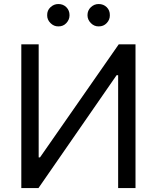

<svg xmlns="http://www.w3.org/2000/svg" viewBox="-20 -952 794 972"><path d="M87.9 -727.5H175.8V-155.3H182.6L581.1 -727.5H666V0H578.1V-571.3H570.3L174.8 0H87.9ZM275.4 -818.4Q252.9 -817.9 235.6 -835.2Q218.3 -852.5 218.8 -875Q218.3 -899.4 235.6 -915.5Q252.9 -931.6 275.4 -931.6Q299.8 -931.6 315.9 -915.5Q332 -899.4 332 -875Q332 -852.5 315.9 -835.2Q299.8 -817.9 275.4 -818.4ZM479.5 -818.4Q457 -817.9 439.9 -835.2Q422.9 -852.5 422.9 -875Q422.9 -899.4 439.9 -915.5Q457 -931.6 479.5 -931.6Q503.9 -931.6 520.3 -915.5Q536.6 -899.4 536.1 -875Q536.6 -852.5 520.3 -835.2Q503.9 -817.9 479.5 -818.4Z"/></svg>

Font: Inter V
Style: 
Weight: 400
Designer: Rasmus Andersson
Foundry: rsms
Version: Version 4.000;git-a3f224843